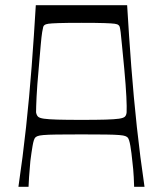

<svg xmlns="http://www.w3.org/2000/svg" viewBox="-20 -720 628 740"><path d="M51 0Q68 -115 80.5 -230.5Q93 -346 102 -463.5Q111 -581 118 -700H470Q477 -581 486 -463.5Q495 -346 507.5 -230.5Q520 -115 537 0H497Q497 -8 495.5 -37.5Q494 -67 490 -99Q487 -131 482.5 -157.5Q478 -184 472 -190Q469 -193 463 -195.5Q457 -198 440 -199.5Q423 -201 388.5 -201.5Q354 -202 294 -202Q233 -202 198.5 -201.5Q164 -201 147.5 -199.5Q131 -198 125 -195.5Q119 -193 116 -190Q110 -184 105.5 -157.5Q101 -131 97 -99Q94 -67 92 -37.5Q90 -8 90 0ZM294 -258Q352 -258 386.5 -259Q421 -260 438.5 -262.5Q456 -265 461.5 -270.5Q467 -276 468 -287Q469 -306 467 -347.5Q465 -389 459 -454Q453 -513 450 -547Q447 -581 445 -596Q443 -611 441.5 -616Q440 -621 437 -623Q433 -627 422 -628.5Q411 -630 382 -631Q353 -632 294 -632Q235 -632 206 -631Q177 -630 166.5 -628.5Q156 -627 151 -623Q148 -621 146.5 -616Q145 -611 142.5 -596Q140 -581 137 -547Q134 -513 129 -454Q123 -389 121 -347.5Q119 -306 119 -287Q121 -276 126.5 -270.5Q132 -265 149.5 -262.5Q167 -260 201.5 -259Q236 -258 294 -258Z"/></svg>

Font: Ojuju ExtraLight
Style: Regular
Weight: 400
Version: Version 1.000